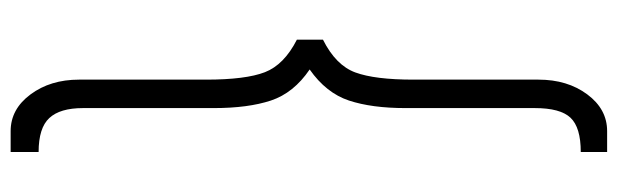

<svg xmlns="http://www.w3.org/2000/svg" viewBox="-418 -427 1155 359"><g transform="rotate(90 159.5 -247.5)"><path d="M225.1 310.1Q184.1 310.1 156.5 272.9Q128.9 235.8 128.9 182.1V-55.2Q128.9 -129.4 115 -165.3Q101.1 -201.2 54.2 -225.1V-273.9Q102.1 -297.9 115.5 -334.5Q128.9 -371.1 128.9 -442.9V-676.8Q128.9 -731 156.5 -768.1Q184.1 -805.2 225.1 -805.2H264.2V-755.9Q218.3 -755.9 200.2 -736.8Q182.1 -717.8 182.1 -669.9V-428.2Q182.1 -365.2 168 -322.5Q153.8 -279.8 109.9 -249Q153.8 -219.2 168 -176.5Q182.1 -133.8 182.1 -69.8V174.8Q182.1 217.8 200.7 237.8Q219.2 257.8 264.2 257.8V310.1Z"/></g></svg>

Font: Oakes Grotesk
Style: Light Italic
Weight: 300
Designer: Samuel Oakes
Foundry: Samuel Oakes
Version: Version 1.0 | wf-rip DC20170320